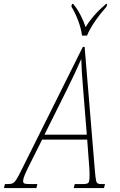

<svg xmlns="http://www.w3.org/2000/svg" viewBox="-78 -951 609 971"><path d="M453 -20 448 0H295L300 -20H336Q355 -20 362.5 -22.5Q370 -25 372.5 -34Q375 -43 375 -66Q375 -95 371 -137L363 -245H135L64 -103Q50 -74 44.5 -59.5Q39 -45 39 -36Q39 -25 46.5 -22.5Q54 -20 85 -20H111L106 0H-58L-53 -20H-41Q-23 -20 -14 -24Q-5 -28 5 -43.5Q15 -59 34 -98L341 -714H350L402 -86Q405 -52 407.5 -39.5Q410 -27 416 -23.5Q422 -20 438 -20ZM361 -270 343 -493Q334 -597 333 -653Q303 -583 258 -493L147 -270ZM283 -918 286 -931H292Q312 -908 329 -875Q346 -842 355 -814Q393 -876 458 -931H464L461 -918Q388 -834 362 -771H337Q332 -807 317.5 -846Q303 -885 283 -918Z"/></svg>

Font: Noto Serif CondThin
Style: Italic
Weight: 250
Width: 3
Italic angle: -12°
Designer: Monotype Design Team
Foundry: Monotype Imaging Inc.
Version: Version 1.001